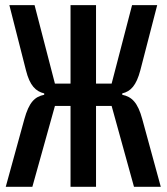

<svg xmlns="http://www.w3.org/2000/svg" viewBox="-20 -718 640 738"><path d="M251.1 0H349.1V-310.7H409.1L495 0H598L527 -259.6C509.6 -324.2 486.5 -346.2 449.9 -353.7V-359C482.6 -366.8 503.9 -389.2 519.5 -448.2L584.2 -698.2H487.6L409.1 -396.7H349.1V-698.2H251.1V-396.7H191.1L112.9 -698.2H16L79.9 -447.4C94.5 -389.2 117.2 -366.8 149.9 -359V-353.7C113.3 -346.2 91.6 -324.9 73.5 -259.6L2.1 0H104.4L191.1 -310.7H251.1Z"/></svg>

Font: Margiela Mono Medium
Style: Regular
Weight: 500
Designer: Mike Abbink, Paul van der Laan, Pieter van Rosmalen
Foundry: Bold Monday
Version: Version 2.003 2021